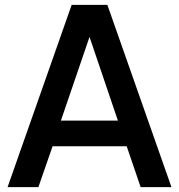

<svg xmlns="http://www.w3.org/2000/svg" viewBox="-20 -765 732 785"><path d="M11 0H137L195 -167H498L555 0H681L419 -745H273ZM229 -272 346 -614 462 -272Z"/></svg>

Font: Mluvka SemiBold
Style: Regular
Weight: 600
Designer: Modified by Jiří Krblich, Original typeface by Gumpita Rahayu
Foundry: Gumpita Rahayu & Jiří Krblich
Version: Version 2.000;Glyphs 3.1.1 (3134)